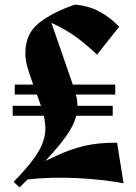

<svg xmlns="http://www.w3.org/2000/svg" viewBox="-20 -783 590 833"><path d="M65 30 39 6Q86 -42 116 -80.5Q146 -119 160.5 -152Q175 -185 176.5 -216Q178 -247 170 -281H35V-324H158Q157 -325 156.5 -327.5Q156 -330 155 -331L140 -373H44V-416H124L122 -422Q108 -460 99 -491.5Q90 -523 90 -551Q90 -638 150.5 -684.5Q211 -731 305 -763Q365 -758 412 -732.5Q459 -707 497 -667L401 -546Q349 -595 306 -625.5Q263 -656 203 -684L296 -416H480V-373H309Q313 -360 314.5 -348Q316 -336 316 -324H469V-281H311Q301 -241 268.5 -194.5Q236 -148 177 -85L220 -105Q283 -135 343 -149.5Q403 -164 488 -164L516 12Q473 4 419.5 -2Q366 -8 310.5 -10.5Q255 -13 200 -11.5Q145 -10 99 -4Q91 4 82.5 12.5Q74 21 65 30Z"/></svg>

Font: Trickster
Style: Regular
Weight: 400
Designer: Jean-Baptiste Morizot
Foundry: Jean-Baptiste Morizot
Version: Version 2.000;PS 2.0;hotconv 1.0.88;makeotf.lib2.5.647800